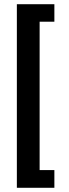

<svg xmlns="http://www.w3.org/2000/svg" viewBox="-20 -761 326 911"><path d="M60 130V-741H238V-658H168V46H238V130Z"/></svg>

Font: Placeholder Sans Medium
Style: Regular
Weight: 500
Designer: The Branx Europe S.L
Version: Version 1.006;Fontself Maker 3.5.7